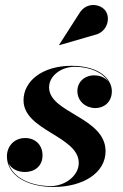

<svg xmlns="http://www.w3.org/2000/svg" viewBox="-20 -733 487 763"><path d="M355.5 -594C403.5 -603.5 421 -657 400 -689C381.5 -717 324.5 -728 295.5 -680.5L215 -555L216 -553.5ZM399.5 -132C399.5 -267.5 175 -283.5 175 -386C175 -431.5 223 -467.5 276.5 -467.5C342.5 -467.5 390 -442 410.5 -409C398 -424.5 378 -433.5 354.5 -433.5C314.5 -433.5 287.5 -406 287.5 -371.5C287.5 -329 322.5 -303.5 359.5 -303.5C393 -303.5 424.5 -327 424.5 -370.5C424.5 -417.5 377 -471.5 264 -471.5C148.5 -471.5 73.5 -411 73.5 -334.5C73.5 -213.5 293 -192.5 293 -85.5C293 -32.5 235.5 6.5 182.5 6.5C105 6.5 31 -25.5 14 -84.5C25 -62 50 -49.5 79.5 -49.5C117 -49.5 149 -72.5 149 -115.5C149 -157.5 120 -184.5 80 -184.5C36 -184.5 7.5 -151.5 7.5 -111.5C7.5 -37 86.5 10 193 10C309.5 10 399.5 -45.5 399.5 -132Z"/></svg>

Font: Bodoni* 72pt
Style: Bold Italic
Weight: 700
Italic angle: -13°
Version: Version 2.3